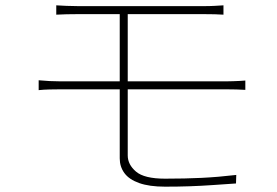

<svg xmlns="http://www.w3.org/2000/svg" viewBox="-20 -705 1040 720"><path d="M191 -685Q209 -684 229.5 -683Q250 -682 274 -682Q288 -682 323.5 -682Q359 -682 407 -682Q455 -682 507.5 -682Q560 -682 608.5 -682Q657 -682 693 -682Q729 -682 743 -682Q767 -682 784.5 -683Q802 -684 818 -685V-650Q802 -651 785.5 -651.5Q769 -652 743 -652Q729 -652 693 -652Q657 -652 608.5 -652Q560 -652 507.5 -652Q455 -652 407 -652Q359 -652 323.5 -652Q288 -652 274 -652Q250 -652 229.5 -651.5Q209 -651 191 -650ZM459 -395Q459 -356 459 -314Q459 -272 459 -233.5Q459 -195 459 -165.5Q459 -136 459 -122Q459 -88 490 -61.5Q521 -35 599 -35Q674 -35 736 -38Q798 -41 866 -49L865 -17Q820 -14 777.5 -11Q735 -8 691.5 -6.5Q648 -5 599 -5Q540 -5 502 -18.5Q464 -32 446.5 -56Q429 -80 429 -111Q429 -141 429 -175Q429 -209 429 -246Q429 -283 429 -321Q429 -359 429 -396Q429 -409 429 -436Q429 -463 429 -496.5Q429 -530 429 -564Q429 -598 429 -626Q429 -654 429 -669L459 -668Q459 -653 459 -625.5Q459 -598 459 -564Q459 -530 459 -496.5Q459 -463 459 -436Q459 -409 459 -395ZM125 -404Q145 -402 166 -401Q187 -400 204 -400Q215 -400 251.5 -400Q288 -400 340.5 -400Q393 -400 454 -400Q515 -400 576 -400Q637 -400 690.5 -400Q744 -400 781 -400Q818 -400 831 -400Q842 -400 854 -400.5Q866 -401 878.5 -401.5Q891 -402 900 -403V-368Q886 -369 867 -369.5Q848 -370 831 -370Q818 -370 781 -370Q744 -370 690.5 -370Q637 -370 576 -370Q515 -370 454 -370Q393 -370 340.5 -370Q288 -370 251.5 -370Q215 -370 204 -370Q187 -370 165.5 -369.5Q144 -369 125 -367Z"/></svg>

Font: Noto Sans SC Thin Thin
Style: Regular
Weight: 250
Version: Version 2.004-H2;hotconv 1.0.118;makeotfexe 2.5.65603